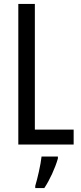

<svg xmlns="http://www.w3.org/2000/svg" viewBox="-20 -734 411 975"><path d="M73 0H354V-76H157V-714H73ZM274 71V61H191C187 101 170 174 159 210V221H205C232 181 260 120 274 71Z"/></svg>

Font: Noto Sans Lao Looped ExtraCondensed
Style: Regular
Weight: 400
Width: 2
Designer: Mark Frömberg, Ben Mitchell
Foundry: The Fontpad Ltd
Version: Version 1.002